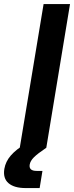

<svg xmlns="http://www.w3.org/2000/svg" viewBox="-84 -748 374 972"><path d="M270.5 -727.5 150.4 0H16.1L136.7 -727.5ZM46.4 204.1Q-12.2 204.1 -41 179.2Q-69.8 154.3 -62 106.9Q-55.7 69.8 -29.3 39.3Q-2.9 8.8 47.9 -22L150.4 0Q105.5 30.3 87.4 48.6Q69.3 66.9 66.4 85Q61 117.2 101.6 117.2H130.9L116.7 204.1Z"/></svg>

Font: Inter Display Semi Bold
Style: Italic
Weight: 600
Italic angle: -9.39999°
Designer: Rasmus Andersson
Foundry: rsms
Version: Version 4.000;git-4fc901f